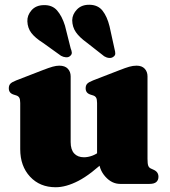

<svg xmlns="http://www.w3.org/2000/svg" viewBox="-20 -773 715 807"><path d="M395.5 -102.5V-109H388V-340Q388 -356 383.8 -362.8Q379.5 -369.5 371 -372L360 -375.5Q349.5 -379 344.8 -385.5Q340 -392 340 -402Q340 -414 346.5 -421Q353 -428 371 -435L482 -478Q507.5 -488 523.2 -492.5Q539 -497 554 -497Q576.5 -497 588.2 -484.2Q600 -471.5 600 -452V-105Q600 -85 603 -76.8Q606 -68.5 613.5 -65L624.5 -60Q636 -55 641 -47.5Q646 -40 646 -30Q646 -16 637 -8Q628 0 608 0H485.5Q450 0 422.8 -30.5Q395.5 -61 395.5 -102.5ZM65 -146V-340Q65 -356 60.8 -362.8Q56.5 -369.5 48 -372L37 -375.5Q26.5 -379 21.8 -385.5Q17 -392 17 -402Q17 -414 23.5 -421Q30 -428 48 -435L159 -478Q186 -488.5 201.5 -492.8Q217 -497 229 -497Q253 -497 265 -484.2Q277 -471.5 277 -452V-176Q277 -144 291.8 -128Q306.5 -112 333 -112Q349.5 -112 367.5 -118.5Q385.5 -125 399.5 -137.5L417 -153L447 -121L432 -107Q361.5 -39.5 309.5 -12.8Q257.5 14 214 14Q147.5 14 106.2 -30.5Q65 -75 65 -146ZM253 -665.5 277 -570Q281 -560.5 281.8 -552.2Q282.5 -544 274.5 -537.5Q268 -531.5 257.2 -532.2Q246.5 -533 236.5 -538.5L160.5 -593Q128 -613.5 112 -634.2Q96 -655 95 -683.5Q94 -708.5 112.5 -729.8Q131 -751 164 -751.5Q199.5 -752.5 220 -729Q240.5 -705.5 253 -665.5ZM440.5 -662 461.5 -566.5Q464.5 -556 464.5 -547.8Q464.5 -539.5 456 -534Q449 -528.5 438.2 -529.5Q427.5 -530.5 418 -536.5L344 -594.5Q313.5 -616.5 298.8 -638Q284 -659.5 283.5 -688Q284 -713 303.5 -733.2Q323 -753.5 356 -753Q392 -752.5 411.2 -727.8Q430.5 -703 440.5 -662Z"/></svg>

Font: Fraunces
Style: Regular
Weight: 900
Version: Version 1.000;[b76b70a41]